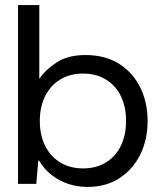

<svg xmlns="http://www.w3.org/2000/svg" viewBox="-20 -725 633 757"><path d="M325 12Q285 12 249 0Q213 -12 183.5 -35Q154 -58 134 -92H131L123 0H51V-705H135V-414Q159 -450 203.5 -479Q248 -508 317 -508Q395 -508 449.5 -473.5Q504 -439 533 -380Q562 -321 562 -248Q562 -174 533 -115.5Q504 -57 451 -22.5Q398 12 325 12ZM308 -61Q359 -61 397.5 -84.5Q436 -108 456.5 -150Q477 -192 477 -248Q477 -304 456.5 -346Q436 -388 397.5 -411.5Q359 -435 308 -435Q256 -435 217.5 -411.5Q179 -388 158 -346Q137 -304 137 -248Q137 -192 158 -150Q179 -108 217.5 -84.5Q256 -61 308 -61Z"/></svg>

Font: DM Sans 36pt
Style: Regular
Weight: 400
Designer: Colophon Foundry, Jonny Pinhorn
Foundry: Colophon Foundry
Version: Version 4.004;gftools[0.9.30]